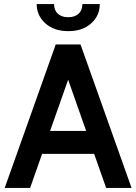

<svg xmlns="http://www.w3.org/2000/svg" viewBox="-20 -917 665 937"><path d="M313 -765Q243.5 -765 201.2 -803.2Q159 -841.5 159 -897H244Q244 -866.5 262.5 -849.8Q281 -833 313 -833Q345 -833 363.5 -849.8Q382 -866.5 382 -897H467Q467 -841 425 -803Q383 -765 313 -765ZM622 0H498L439.5 -166H185.5L127 0H3L252 -700H373ZM312.5 -528 224.5 -278H400.5Z"/></svg>

Font: Cabin
Style: Bold
Weight: 700
Designer: Pablo Impallari
Foundry: Pablo Impallari. http://www.impallari.com Igino Marini. http://www.ikern.com
Version: Version 3.001;hotconv 1.0.109;makeotfexe 2.5.65596